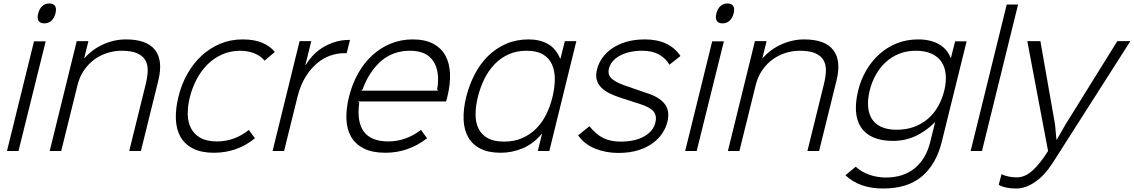

<svg xmlns="http://www.w3.org/2000/svg" viewBox="-20 -866 6502 1101"><path d="M298 -789Q291 -762 274.5 -747Q258 -732 234 -732Q210 -732 201 -747Q192 -762 199 -789Q206 -816 222 -831Q238 -846 262 -846Q287 -846 296 -831Q305 -816 298 -789ZM86 0H20L175 -629H242Z M888 -405 788 0H721L816 -385Q826 -426 827 -460.5Q828 -495 813.5 -520.5Q799 -546 766.5 -560.5Q734 -575 677 -575Q636 -575 596 -562.5Q556 -550 522 -525.5Q488 -501 462 -463.5Q436 -426 424 -376L331 0H265L420 -630H487L463 -533H465Q510 -584 573 -612Q636 -640 702 -640Q822 -640 869 -579.5Q916 -519 888 -405Z M1442 -73Q1340 10 1207 10Q1135 10 1087.5 -14Q1040 -38 1015.5 -80.5Q991 -123 988.5 -182Q986 -241 1003 -310Q1020 -381 1054 -441.5Q1088 -502 1135.5 -546Q1183 -590 1242.5 -615Q1302 -640 1370 -640Q1439 -640 1484.5 -620.5Q1530 -601 1556 -568L1497 -518Q1476 -545 1439 -560Q1402 -575 1354 -575Q1298 -574 1251 -552.5Q1204 -531 1168 -494.5Q1132 -458 1107 -410Q1082 -362 1069 -310Q1056 -259 1056.5 -213Q1057 -167 1074.5 -132Q1092 -97 1128.5 -76Q1165 -55 1224 -55Q1325 -55 1407 -121Z M1968 -561H1951Q1915 -561 1875 -547.5Q1835 -534 1799 -504Q1763 -474 1733 -426.5Q1703 -379 1686 -311L1609 0H1543L1698 -630H1765L1731 -493H1733Q1777 -565 1843.5 -601Q1910 -637 1980 -637H1987Z M2545 -310Q2543 -302 2541.5 -296Q2540 -290 2538 -284H2034L2040 -278Q2010 -55 2207 -55Q2258 -55 2305 -72Q2352 -89 2394 -121L2429 -73Q2376 -32 2316 -11Q2256 10 2190 10Q2116 10 2067.5 -14Q2019 -38 1994 -80.5Q1969 -123 1966.5 -182Q1964 -241 1981 -310Q1999 -383 2033 -444Q2067 -505 2114.5 -548.5Q2162 -592 2220.5 -616Q2279 -640 2347 -640Q2417 -640 2463.5 -615.5Q2510 -591 2534 -547.5Q2558 -504 2560.5 -443Q2563 -382 2545 -310ZM2492 -346 2487 -353Q2504 -455 2465 -515Q2426 -575 2331 -575Q2233 -575 2164.5 -515Q2096 -455 2059 -353L2051 -346Z M3130 0H3064L3088 -98H3086Q3037 -40 2976 -15Q2915 10 2851 10Q2781 10 2735 -13.5Q2689 -37 2665 -79Q2641 -121 2638.5 -179.5Q2636 -238 2653 -309Q2671 -380 2702.5 -440.5Q2734 -501 2779.5 -545.5Q2825 -590 2883 -615Q2941 -640 3012 -640Q3075 -640 3121.5 -614Q3168 -588 3192 -530H3194L3219 -630H3285ZM3148 -309Q3161 -362 3161.5 -410Q3162 -458 3146 -495Q3130 -532 3094.5 -553.5Q3059 -575 3000 -575Q2941 -575 2894.5 -553.5Q2848 -532 2813.5 -495Q2779 -458 2756 -410Q2733 -362 2720 -309Q2707 -256 2707 -209.5Q2707 -163 2724 -128.5Q2741 -94 2776.5 -74Q2812 -54 2871 -54Q2929 -54 2974.5 -74Q3020 -94 3054.5 -128.5Q3089 -163 3112 -209.5Q3135 -256 3148 -309Z M3807 -167Q3799 -134 3778.5 -102.5Q3758 -71 3723.5 -45.5Q3689 -20 3640 -4.5Q3591 11 3525 11Q3456 11 3394.5 -13Q3333 -37 3295 -90L3360 -142Q3399 -94 3440.5 -74Q3482 -54 3538 -54Q3623 -54 3675 -84.5Q3727 -115 3738 -163Q3748 -202 3727.5 -227Q3707 -252 3646 -271Q3641 -272 3626.5 -277Q3612 -282 3595 -287.5Q3578 -293 3563 -297.5Q3548 -302 3543 -304Q3505 -316 3475 -331Q3445 -346 3426.5 -365.5Q3408 -385 3401.5 -410.5Q3395 -436 3404 -470Q3412 -502 3433 -532.5Q3454 -563 3488 -587Q3522 -611 3569.5 -625.5Q3617 -640 3678 -640Q3818 -640 3882 -545L3819 -495Q3796 -533 3758 -554Q3720 -575 3663 -575Q3622 -575 3589 -567Q3556 -559 3531.5 -545Q3507 -531 3492 -512.5Q3477 -494 3472 -473Q3462 -435 3492.5 -411Q3523 -387 3592 -366Q3596 -364 3609.5 -359.5Q3623 -355 3638 -350Q3653 -345 3666 -340Q3679 -335 3684 -334Q3726 -321 3753 -304Q3780 -287 3794.5 -266Q3809 -245 3811.5 -220Q3814 -195 3807 -167Z M4187 -789Q4180 -762 4163.5 -747Q4147 -732 4123 -732Q4099 -732 4090 -747Q4081 -762 4088 -789Q4095 -816 4111 -831Q4127 -846 4151 -846Q4176 -846 4185 -831Q4194 -816 4187 -789ZM3975 0H3909L4064 -629H4131Z M4777 -405 4677 0H4610L4705 -385Q4715 -426 4716 -460.5Q4717 -495 4702.5 -520.5Q4688 -546 4655.5 -560.5Q4623 -575 4566 -575Q4525 -575 4485 -562.5Q4445 -550 4411 -525.5Q4377 -501 4351 -463.5Q4325 -426 4313 -376L4220 0H4154L4309 -630H4376L4352 -533H4354Q4399 -584 4462 -612Q4525 -640 4591 -640Q4711 -640 4758 -579.5Q4805 -519 4777 -405Z M5523 -629 5380 -51Q5348 77 5266 146Q5184 215 5044 215Q4908 215 4828 139L4887 90Q4918 119 4964 135.5Q5010 152 5060 152Q5160 152 5225 99Q5290 46 5314 -51L5342 -164H5340Q5289 -113 5229.5 -85.5Q5170 -58 5101 -58Q5033 -58 4987 -78.5Q4941 -99 4916.5 -137Q4892 -175 4888.5 -228Q4885 -281 4901 -347Q4916 -408 4946.5 -461Q4977 -514 5021 -554Q5065 -594 5121.5 -617Q5178 -640 5245 -640Q5317 -640 5365 -612Q5413 -584 5431 -534H5433L5457 -629ZM5395 -347Q5407 -397 5403 -439Q5399 -481 5379 -511Q5359 -541 5322 -558Q5285 -575 5232 -575Q5179 -575 5135.5 -557.5Q5092 -540 5058.5 -509Q5025 -478 5002 -436.5Q4979 -395 4967 -347Q4955 -297 4958 -255.5Q4961 -214 4979.5 -184.5Q4998 -155 5033.5 -138.5Q5069 -122 5121 -122Q5178 -122 5223 -139Q5268 -156 5302.5 -186Q5337 -216 5360 -257.5Q5383 -299 5395 -347Z M5611 0H5546L5753 -840H5818Z M6462 -630 6014 72Q5970 140 5915.5 177.5Q5861 215 5807 215Q5744 215 5707 194L5723 133Q5742 142 5764.5 146.5Q5787 151 5811 151Q5859 151 5902.5 110.5Q5946 70 5990 0L5871 -630H5946L6030 -152L6038 -65H6040L6090 -152L6387 -630Z"/></svg>

Font: TypoPRO Sinkin Sans
Style: 300 Light Italic
Weight: 300
Italic angle: -112°
Designer: Keith Bates
Foundry: K-Type
Version: Sinkin Sans (version 1.0)  by Keith Bates   •   © 2014   www